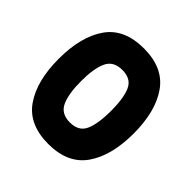

<svg xmlns="http://www.w3.org/2000/svg" viewBox="-189 -867 1026 1026"><g transform="rotate(45 324.0 -353.5)"><path d="M325 8Q472 8 540 -89.5Q608 -187 608 -354Q608 -521 540 -618Q472 -715 325 -715Q177 -715 109.5 -618Q42 -521 42 -354Q42 -187 109.5 -89.5Q177 8 325 8ZM325 -155Q258 -155 234.5 -207Q211 -259 211 -354Q211 -449 234.5 -500.5Q258 -552 325 -552Q392 -552 414.5 -501Q437 -450 437 -354Q437 -259 414.5 -207Q392 -155 325 -155Z"/></g></svg>

Font: Ulagadi Sans
Style: Bold
Weight: 700
Designer: Ninad Kale (Devanagari), Jonny Pinhorn (Latin)
Foundry: Indian Type Foundry
Version: Version 3.01;March 29, 2020;FontCreator 12.0.0.2522 64-bit; 